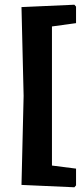

<svg xmlns="http://www.w3.org/2000/svg" viewBox="-20 -668 342 813"><path d="M295 -648 302 -640V-570L200 -556V33L302 46V117L295 125L71 115L80 -262L71 -638Z"/></svg>

Font: Alegreya Sans ExtraBold
Style: Regular
Weight: 800
Designer: Juan Pablo del Peral
Foundry: Huerta Tipografica
Version: Version 2.007